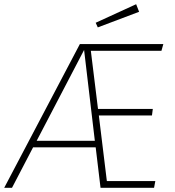

<svg xmlns="http://www.w3.org/2000/svg" viewBox="-49 -891 829 911"><path d="M611 -835 415 -761 405 -783 597 -871ZM717 -650H382L416 -374H676L672 -343H420L458 -32H688L682 0H428L405 -192H108L8 0H-29L330 -682H726ZM401 -223 350 -654 125 -223Z"/></svg>

Font: Fira Sans UltraLight
Style: Italic
Weight: 200
Italic angle: -8°
Designer: Carrois Corporate & Edenspiekermann AG
Foundry: Carrois Corporate GbR & Edenspiekermann AG
Version: Version 4.203;PS 004.203;hotconv 1.0.88;makeotf.lib2.5.64775